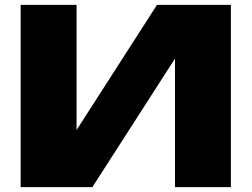

<svg xmlns="http://www.w3.org/2000/svg" viewBox="-20 -770 1035 790"><path d="M360 0 700 -529V0H930V-750H626L295 -235V-750H65V0Z"/></svg>

Font: Bounded ExtBd
Style: Regular
Weight: 800
Designer: Vlad Churkin
Version: Version 3.0